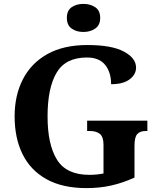

<svg xmlns="http://www.w3.org/2000/svg" viewBox="-20 -955 810 985"><path d="M424 10Q300 10 218 -36Q136 -82 95.5 -164.5Q55 -247 55 -358Q55 -466 97.5 -548.5Q140 -631 223 -677.5Q306 -724 428 -724Q553 -724 615.5 -690.5Q678 -657 678 -608Q678 -573 645 -548Q612 -523 550 -523Q550 -584 519.5 -622Q489 -660 426 -660Q316 -660 270 -581.5Q224 -503 224 -358Q224 -213 272.5 -135.5Q321 -58 438 -58Q477 -58 511 -65V-212Q511 -252 493 -267.5Q475 -283 440 -283H427V-336H736V-283H729Q698 -283 684 -267Q670 -251 670 -208V-44Q611 -17 551.5 -3.5Q492 10 424 10ZM408 -791Q372 -791 347.5 -808.5Q323 -826 323 -863Q323 -901 347.5 -918Q372 -935 408 -935Q443 -935 468.5 -918Q494 -901 494 -863Q494 -826 468.5 -808.5Q443 -791 408 -791Z"/></svg>

Font: Noto Serif Ethiopic
Style: Bold
Weight: 700
Designer: Monotype Design Team
Foundry: Monotype Imaging Inc.
Version: Version 2.102; ttfautohint (v1.8.4.7-5d5b)